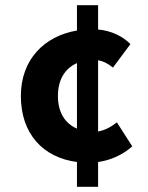

<svg xmlns="http://www.w3.org/2000/svg" viewBox="-20 -675 568 736"><path d="M487 -114 428 -206C408 -190 384 -176 356 -171V-444C375 -441 393 -432 413 -416L480 -506C450 -536 408 -557 356 -562V-655H275V-558C151 -537 60 -448 60 -307C60 -162 145 -71 275 -54V41H356V-54C401 -60 449 -80 487 -114ZM202 -307C202 -367 227 -412 275 -433V-182C228 -202 202 -246 202 -307Z"/></svg>

Font: Cambridge Sans Bold
Style: Regular
Weight: 700
Version: Version 2.020;PS 002.020;hotconv 1.0.88;makeotf.lib2.5.64775